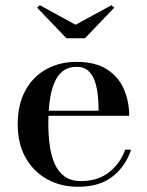

<svg xmlns="http://www.w3.org/2000/svg" viewBox="-20 -707 566 737"><path d="M279.5 10Q214.5 10 162 -18.5Q109.5 -47 78.8 -100.8Q48 -154.5 48 -230Q48 -305.5 77 -359Q106 -412.5 157.2 -441Q208.5 -469.5 274 -469.5Q346.5 -469.5 391 -440.5Q435.5 -411.5 455.8 -364.2Q476 -317 476 -262.5H115.5V-282H358.5Q358.5 -308.5 355.8 -337.8Q353 -367 345 -392.5Q337 -418 320 -434.2Q303 -450.5 274 -450.5Q241 -450.5 219.8 -433Q198.5 -415.5 186.8 -384.8Q175 -354 170.2 -315Q165.5 -276 165.5 -233Q165.5 -188.5 171 -148.5Q176.5 -108.5 190 -78Q203.5 -47.5 228 -29.8Q252.5 -12 290 -12Q356 -12 399 -46Q442 -80 460.5 -132.5H483Q463.5 -71 413.5 -30.5Q363.5 10 279.5 10ZM235 -560 122.5 -677.5 133 -687 270 -612 408 -687 418.5 -677.5 306 -560Z"/></svg>

Font: Bodoni Moda Medium
Style: Regular
Weight: 500
Designer: Owen Earl
Foundry: indestructible type
Version: Version 2.005